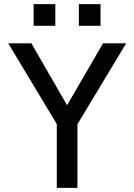

<svg xmlns="http://www.w3.org/2000/svg" viewBox="-20 -910 651 930"><path d="M255 0V-309L20 -700H132L304 -402H306L479 -700H591L355 -308V0ZM143 -785V-890H248V-785ZM362 -785V-890H467V-785Z"/></svg>

Font: Quantico
Style: Regular
Weight: 400
Designer: Matt Desmond
Foundry: MADtype
Version: Version 2.002